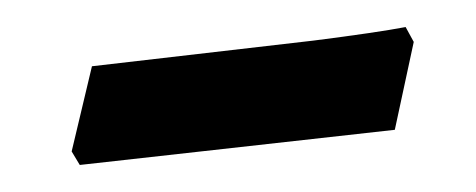

<svg xmlns="http://www.w3.org/2000/svg" viewBox="-20 -325 352 142"><path d="M272 -229 39 -203 33 -213 48 -276 212 -295Q259 -301 280 -305L286 -294Z"/></svg>

Font: Alegreya Medium
Style: Italic
Weight: 500
Italic angle: -7°
Designer: Juan Pablo del Peral
Foundry: Huerta Tipografica
Version: Version 2.008; ttfautohint (v1.8)